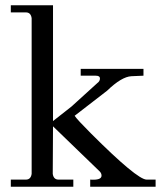

<svg xmlns="http://www.w3.org/2000/svg" viewBox="-20 -708 618 728"><path d="M322 -27Q365 -24 365 -42Q365 -51 358 -58L181 -229L180 -49Q183 -27 202 -27H258V0H21V-27H78Q97 -27 100 -49V-639Q97 -661 78 -661H21V-688H181V-249L251 -304L349 -393Q359 -400 359 -410.5Q359 -421 343 -421H286V-447H524V-421L478 -419Q441 -417 386 -364L263 -269Q273 -254 324 -203Q500 -27 536 -27H570V0H322Z"/></svg>

Font: GFS Didot
Style: Regular
Weight: 400
Designer: Takis Katsoulidis and George D. Matthiopoulos
Foundry: Takis Katsoulidis and George D. Matthiopoulos
Version: Version 1.0